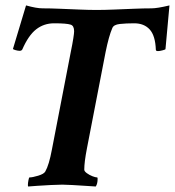

<svg xmlns="http://www.w3.org/2000/svg" viewBox="-20 -678 640 702"><path d="M83 3.9Q82 2.9 82 -2Q82 -8.8 84 -19Q85.9 -29.3 87.9 -29.3Q98.6 -29.3 119.6 -35.6Q140.6 -42 145.5 -50.8Q159.2 -74.2 169.9 -131.8L238.3 -485.4Q245.1 -518.6 248 -537.6Q251 -556.6 251 -563.5Q251 -584 238.3 -587.9Q223.6 -592.8 177.7 -592.8Q140.6 -592.8 112.3 -570.8Q84 -548.8 61.5 -497.1Q58.6 -492.2 51.8 -492.2Q45.9 -492.2 37.1 -494.6Q28.3 -497.1 27.3 -499L75.2 -658.2Q113.3 -647.5 135.7 -647.5Q164.1 -647.5 199.2 -646Q234.4 -644.5 269.5 -643.1Q304.7 -641.6 333 -641.6Q362.3 -641.6 397.9 -643.1Q433.6 -644.5 469.7 -646Q505.9 -647.5 534.2 -647.5Q554.7 -647.5 599.6 -658.2L585 -498Q583 -496.1 573.2 -493.7Q563.5 -491.2 557.6 -491.2Q549.8 -491.2 549.8 -496.1Q547.9 -547.9 527.3 -570.3Q506.8 -592.8 470.7 -592.8Q440.4 -592.8 418 -590.3Q395.5 -587.9 390.6 -575.2Q377.9 -545.9 366.2 -488.3L297.9 -135.7Q293 -110.4 290.5 -90.8Q288.1 -71.3 288.1 -57.6Q288.1 -51.8 297.4 -44.9Q306.6 -38.1 317.9 -33.7Q329.1 -29.3 335 -29.3Q336.9 -29.3 336.9 -24.4Q336.9 -5.9 330.1 3.9Q317.4 2.9 293 1.5Q268.6 0 244.6 -1.5Q220.7 -2.9 208 -2.9Q192.4 -2.9 165.5 -1.5Q138.7 0 114.7 1.5Q90.8 2.9 83 3.9Z"/></svg>

Font: Crimson Text
Style: Bold Italic
Weight: 700
Italic angle: -11°
Designer: Sebastian Kosch
Foundry: Sebastian Kosch
Version: Version 1.100; ttfautohint (v1.8.4)